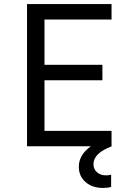

<svg xmlns="http://www.w3.org/2000/svg" viewBox="-20 -720 640 945"><path d="M527 140V200Q510 205 487 205Q434 205 401 176Q368 147 368 101Q368 42 427 0H113V-700H529V-624H199V-401H484V-325H199V-76H529V-1L530 0Q440 34 440 88Q440 112 457 127.5Q474 143 501 143Q514 143 527 140Z"/></svg>

Font: CommitMono
Style: 450Regular
Weight: 450
Designer: Eigil Nikolajsen
Foundry: Eigil Nikolajsen
Version: Version 1.002